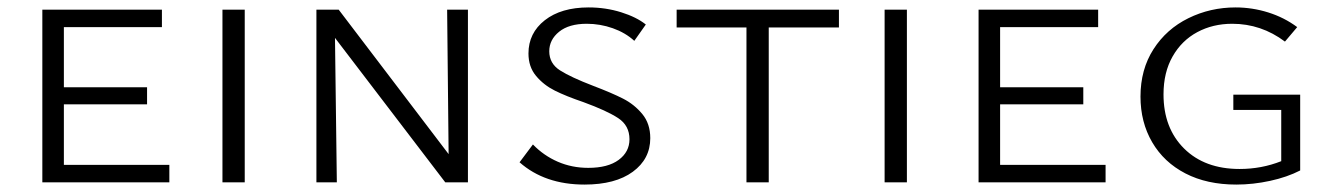

<svg xmlns="http://www.w3.org/2000/svg" viewBox="-20 -491 3585 517"><path d="M436 -47V0H94V-465H416V-418H152V-256H376V-210H152V-47Z M579 -465H639V0H579Z M1240 -465V0H1179L882 -389L887 0H832V-465H892L1188 -76L1184 -465Z M1551 -216Q1504 -232 1474 -247Q1444 -262 1423.5 -286.5Q1403 -311 1403 -347Q1403 -402 1447 -436.5Q1491 -471 1565 -471Q1611 -471 1652.5 -458Q1694 -445 1719 -425L1688 -381Q1664 -403 1630 -415Q1596 -427 1560 -427Q1512 -427 1485.5 -405.5Q1459 -384 1459 -353Q1459 -320 1488 -301.5Q1517 -283 1577 -260Q1627 -241 1657.5 -225.5Q1688 -210 1709.5 -184Q1731 -158 1731 -119Q1731 -63 1684 -28.5Q1637 6 1554 6Q1447 6 1379 -54L1415 -102Q1444 -72 1482 -55.5Q1520 -39 1564 -39Q1617 -39 1646 -60.5Q1675 -82 1675 -116Q1675 -153 1644.5 -173Q1614 -193 1551 -216Z M2239 -417H2050V0H1990V-417H1802V-465H2239Z M2362 -465H2422V0H2362Z M2957 -47V0H2615V-465H2937V-418H2673V-256H2897V-210H2673V-47Z M3481 -236V-32Q3446 -14 3400 -4Q3354 6 3309 6Q3230 6 3172 -24Q3114 -54 3082.5 -108Q3051 -162 3051 -231Q3051 -304 3086 -358.5Q3121 -413 3180 -442Q3239 -471 3307 -471Q3352 -471 3395 -457.5Q3438 -444 3473 -418L3440 -379Q3376 -427 3298 -427Q3246 -427 3204 -404.5Q3162 -382 3137.5 -339Q3113 -296 3113 -237Q3113 -146 3168.5 -91Q3224 -36 3318 -36Q3377 -36 3430 -57V-195H3301V-236Z"/></svg>

Font: Ysabeau SC Semilight
Style: Regular
Weight: 300
Designer: Christian Thalmann (Catharsis Fonts)
Version: Version 0.003